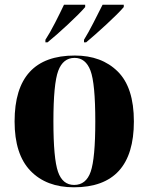

<svg xmlns="http://www.w3.org/2000/svg" viewBox="-20 -786 631 816"><path d="M294 10Q549 10 549 -270Q549 -414 480.5 -482Q412 -550 298 -550Q42 -550 42 -270Q42 -130 109.5 -60Q177 10 294 10ZM295 0Q246 0 226.5 -56Q207 -112 207 -270Q207 -430 227.5 -485Q248 -540 297 -540Q344 -540 364.5 -486Q385 -432 385 -270Q385 -113 365.5 -56.5Q346 0 295 0ZM173 -606H182Q218 -635 268.5 -682Q319 -729 342 -756V-766H252Q236 -732 214 -689Q192 -646 173 -617ZM337 -606H346Q381 -635 432 -682Q483 -729 506 -756V-766H416Q399 -732 377 -689Q355 -646 337 -617Z"/></svg>

Font: Noto Serif Display SemiCondensed Extra
Style: Regular
Weight: 800
Width: 4
Designer: Monotype Design Team
Foundry: Monotype Imaging Inc.
Version: Version 1.900